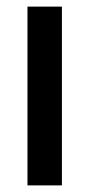

<svg xmlns="http://www.w3.org/2000/svg" viewBox="-20 -560 270 580"><path d="M63 0H167V-540H63Z"/></svg>

Font: Kathrein 67 Medium Condensed
Style: Regular
Weight: 500
Width: 3
Designer: Lazydogs Typefoundry, based on Open Sans by Ascender Corporation
Foundry: Lazydogs Typefoundry
Version: Version 1.003;PS 001.003;hotconv 1.0.88;makeotf.lib2.5.64775